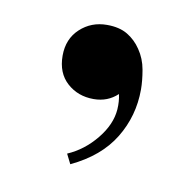

<svg xmlns="http://www.w3.org/2000/svg" viewBox="-44 -167 352 349"><g transform="rotate(10 132.0 7.5)"><path d="M128 -123Q151 -123 166 -114Q181 -105 191 -90Q202 -74 205.5 -54Q209 -34 209 -18Q209 31 184 72Q159 113 106 138L97 120Q127 107 149 80Q171 53 173 25Q174 10 171 -3Q153 14 127 14Q98 14 78 -4Q58 -22 58 -54Q58 -85 78.5 -104Q99 -123 128 -123Z"/></g></svg>

Font: Playfair Display Medium
Style: Regular
Weight: 500
Designer: Claus Eggers Sørensen
Foundry: Claus Eggers Sørensen
Version: Version 1.203